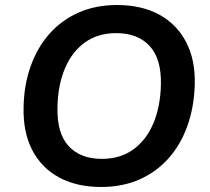

<svg xmlns="http://www.w3.org/2000/svg" viewBox="-20 -735 835 765"><path d="M383 10Q286 10 215.5 -28Q145 -66 108 -138Q71 -210 74 -311Q76 -399 103 -473.5Q130 -548 178.5 -602Q227 -656 294.5 -685.5Q362 -715 446 -715Q544 -715 614 -677Q684 -639 721.5 -567.5Q759 -496 756 -396Q753 -306 726 -231.5Q699 -157 650.5 -103Q602 -49 534.5 -19.5Q467 10 383 10ZM386 -102Q459 -102 511 -139.5Q563 -177 591 -243.5Q619 -310 621 -396Q624 -500 576.5 -551.5Q529 -603 443 -603Q370 -603 318.5 -566Q267 -529 239 -463Q211 -397 209 -310Q206 -205 253 -153.5Q300 -102 386 -102Z"/></svg>

Font: Nunito Sans 11pt
Style: Bold Italic
Weight: 700
Italic angle: -9°
Version: Version 3.101;gftools[0.9.27]